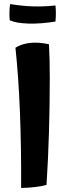

<svg xmlns="http://www.w3.org/2000/svg" viewBox="-20 -895 332 945"><path d="M225 -510Q225 -379 221 -244Q217 -109 209 15Q189 21 152.5 25.5Q116 30 84 30Q85 -173 78 -346Q71 -519 56 -660Q75 -672 99.5 -678.5Q124 -685 151 -685Q171 -685 187 -683Q203 -681 221 -677Q223 -642 224 -601.5Q225 -561 225 -510ZM253 -789Q179 -777 119 -779Q59 -781 28 -795Q26 -811 26.5 -835.5Q27 -860 30 -875Q91 -865 143 -863.5Q195 -862 253 -868Q255 -849 255 -829Q255 -809 253 -789Z"/></svg>

Font: Atma SemiBold
Style: Regular
Weight: 600
Designer: Gregori Vincens, Jeremie Hornus, Riccardo Olocco, Yoann Minet.
Foundry: black foundry
Version: Version 1.102;PS 1.100;hotconv 1.0.86;makeotf.lib2.5.63406